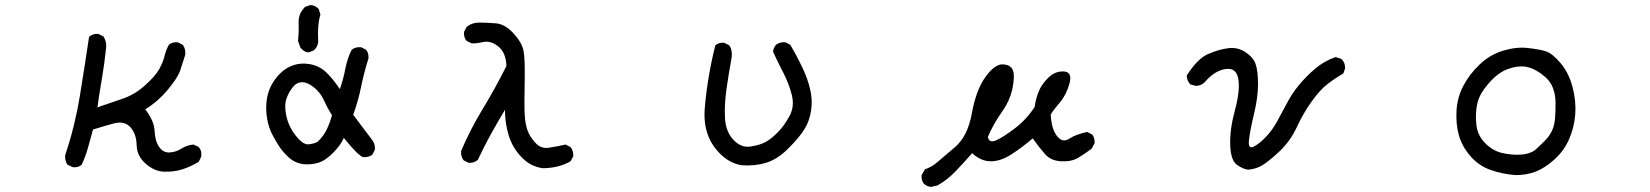

<svg xmlns="http://www.w3.org/2000/svg" viewBox="-20 -653 6540 761"><path d="M627.9 27.3Q590.8 25.4 556.6 -4.9Q522.5 -35.2 521.5 -78.6Q520.5 -122.1 497.1 -148.4Q473.6 -174.8 432.6 -164.1Q391.6 -153.3 348.6 -139.6Q338.9 -104.5 329.1 -68.8Q319.3 -33.2 303.7 0Q290 11.7 268.6 9.8L248 0Q236.3 -15.6 238.3 -37.1Q276.4 -151.4 295.9 -269.5Q315.4 -387.7 333 -506.8Q348.6 -520.5 370.1 -518.6L389.6 -508.8Q405.3 -485.4 399.4 -454.1Q393.6 -397.5 383.8 -340.8Q374 -284.2 366.2 -227.5Q417 -245.1 465.8 -261.7Q514.6 -278.3 554.7 -314.5Q594.7 -350.6 610.4 -377.9Q626 -405.3 631.8 -429.7Q637.7 -454.1 649.4 -475.6Q663.1 -487.3 684.6 -485.4L704.1 -475.6Q717.8 -458 713.9 -434.6Q704.1 -403.3 694.3 -374Q684.6 -344.7 645 -297.4Q605.5 -250 555.7 -219.7Q590.8 -174.8 592.8 -133.8Q594.7 -92.8 611.3 -69.8Q627.9 -46.9 653.3 -48.8Q678.7 -50.8 700.2 -64.5Q721.7 -78.1 747.1 -80.1L767.6 -70.3Q781.2 -54.7 777.3 -31.2L767.6 -11.7Q735.4 7.8 701.2 18.6Q667 29.3 627.9 27.3Z M1185.5 -2Q1150.4 -5.9 1126 -27.8Q1101.6 -49.8 1086.9 -72.3Q1072.3 -94.7 1058.6 -121.1Q1044.9 -147.5 1039.1 -180.7Q1033.2 -213.9 1036.1 -247.1Q1039.1 -280.3 1051.8 -307.6Q1064.5 -335 1087.9 -359.4Q1111.3 -383.8 1142.6 -394.5Q1173.8 -405.3 1210 -398.4Q1246.1 -391.6 1272.5 -366.7Q1298.8 -341.8 1327.1 -299.8Q1340.8 -338.9 1348.6 -379.9Q1356.4 -420.9 1374 -456.1Q1389.6 -467.8 1411.1 -465.8L1430.7 -456.1Q1442.4 -442.4 1440.4 -420.9Q1422.9 -366.2 1411.1 -308.6Q1399.4 -251 1379.9 -198.2L1456.1 -96.7Q1467.8 -81.1 1465.8 -59.6L1456.1 -40Q1440.4 -28.3 1418.9 -30.3Q1399.4 -36.1 1342.8 -106.4Q1330.1 -77.1 1299.8 -46.9Q1269.5 -16.6 1243.2 -8.3Q1216.8 0 1185.5 -2ZM1238.3 -90.8Q1261.7 -112.3 1274.9 -139.6Q1288.1 -167 1295.9 -196.3Q1277.3 -225.6 1263.7 -255.9Q1250 -286.1 1224.6 -306.6Q1199.2 -327.1 1177.7 -327.1Q1156.2 -327.1 1140.6 -307.6Q1125 -288.1 1116.2 -264.6Q1107.4 -241.2 1112.3 -208Q1117.2 -174.8 1130.9 -148.4Q1144.5 -122.1 1165 -100.6Q1185.5 -79.1 1204.6 -81.1Q1223.6 -83 1238.3 -90.8ZM1223.6 -453.1 1203.1 -445.3Q1185.5 -446.3 1170.9 -463.9L1161.1 -491.2Q1165 -525.4 1163.6 -562.5Q1162.1 -599.6 1189.5 -626L1210 -632.8Q1228.5 -632.8 1243.2 -617.2L1250 -595.7Q1237.3 -553.7 1241.2 -488.3Q1240.2 -467.8 1223.6 -453.1Z M2131.8 13.7Q2083 7.8 2046.9 -30.3Q2010.7 -68.4 1996.1 -116.7Q1981.4 -165 1981.4 -217.8Q1952.1 -168.9 1924.8 -119.6Q1897.5 -70.3 1874 -19.5Q1858.4 -5.9 1836.9 -7.8L1817.4 -17.6Q1805.7 -33.2 1807.6 -54.7Q1844.7 -141.6 1893.6 -221.7Q1942.4 -301.8 1987.3 -391.6Q1985.4 -444.3 1955.1 -468.8Q1924.8 -493.2 1894.5 -486.3Q1864.3 -479.5 1848.6 -481.4L1829.1 -491.2Q1817.4 -504.9 1819.3 -526.4L1829.1 -545.9Q1850.6 -563.5 1879.9 -563.5Q1909.2 -563.5 1945.3 -560.5Q1981.4 -557.6 2014.6 -521.5Q2047.9 -485.4 2054.7 -453.1Q2061.5 -420.9 2059.6 -329.1Q2057.6 -237.3 2059.6 -200.2Q2061.5 -163.1 2070.3 -137.7Q2079.1 -112.3 2101.6 -87.4Q2124 -62.5 2155.3 -67.4Q2186.5 -72.3 2221.7 -80.1L2241.2 -70.3Q2253.9 -54.7 2252 -33.2L2241.2 -13.7Q2217.8 0 2189.5 6.8Q2161.1 13.7 2131.8 13.7Z M2918.9 2Q2874 -5.9 2837.9 -40Q2801.8 -74.2 2785.2 -119.6Q2768.6 -165 2773.4 -224.6Q2778.3 -284.2 2789.1 -348.6Q2799.8 -413.1 2815.4 -473.6Q2829.1 -485.4 2850.6 -483.4L2870.1 -473.6Q2883.8 -454.1 2879.9 -424.8Q2868.2 -362.3 2859.4 -299.8Q2850.6 -237.3 2853.5 -184.6Q2856.4 -131.8 2886.7 -99.1Q2917 -66.4 2955.1 -72.3Q2993.2 -78.1 3015.6 -90.8Q3038.1 -103.5 3063.5 -129.4Q3088.9 -155.3 3109.4 -193.4Q3129.9 -231.4 3118.2 -277.3Q3106.4 -323.2 3085 -364.3Q3063.5 -405.3 3043.9 -448.2Q3045.9 -463.9 3055.7 -475.6Q3071.3 -487.3 3092.8 -485.4L3112.3 -475.6Q3137.7 -432.6 3159.2 -387.7Q3180.7 -342.8 3190.9 -299.8Q3201.2 -256.8 3194.8 -214.8Q3188.5 -172.9 3168 -140.1Q3147.5 -107.4 3104.5 -64.5Q3061.5 -21.5 3016.6 -7.8Q2971.7 5.9 2918.9 2Z M3669.9 87.9Q3654.3 85.9 3642.6 76.2Q3630.9 62.5 3632.8 41L3646.5 17.6Q3671.9 9.8 3693.4 -8.8Q3714.8 -27.3 3765.1 -69.8Q3815.4 -112.3 3832 -204.1Q3848.6 -295.9 3885.7 -347.7Q3922.9 -399.4 3954.6 -397.9Q3986.3 -396.5 3994.6 -374.5Q4002.9 -352.5 3993.2 -303.7Q3983.4 -254.9 3950.2 -208Q3917 -161.1 3895.5 -110.4Q3900.4 -84 3929.2 -97.2Q3958 -110.4 4003.9 -145.5Q4049.8 -180.7 4081.1 -229.5Q4085 -260.7 4096.7 -290Q4108.4 -319.3 4135.7 -345.7Q4163.1 -372.1 4197.3 -369.6Q4231.4 -367.2 4218.8 -321.8Q4206.1 -276.4 4181.6 -248Q4157.2 -219.7 4144.5 -199.2Q4147.5 -141.6 4169.4 -113.8Q4191.4 -85.9 4217.3 -103Q4243.2 -120.1 4289.1 -129.9L4308.6 -120.1Q4320.3 -106.4 4318.4 -85L4306.6 -63.5Q4280.3 -43.9 4253.9 -27.8Q4227.5 -11.7 4186.5 -13.7Q4145.5 -15.6 4122.6 -41.5Q4099.6 -67.4 4073.2 -104.5Q4032.2 -69.3 3989.3 -41.5Q3946.3 -13.7 3907.2 -13.7Q3868.2 -13.7 3833 -45.9Q3801.8 -9.8 3768.1 25.4Q3734.4 60.5 3695.3 82Z M4927.7 19.5Q4910.2 18.6 4884.3 1.5Q4858.4 -15.6 4856 -76.7Q4853.5 -137.7 4874.5 -215.3Q4895.5 -293 4888.2 -339.4Q4880.9 -385.7 4837.4 -379.4Q4793.9 -373 4754.9 -327.1Q4741.2 -313.5 4719.7 -312.5L4698.2 -318.4Q4684.6 -332 4683.6 -353.5Q4725.6 -419.9 4767.6 -438.5Q4809.6 -457 4847.7 -461.9Q4885.7 -466.8 4916.5 -446.3Q4947.3 -425.8 4956.5 -399.4Q4965.8 -373 4966.3 -321.8Q4966.8 -270.5 4950.2 -200.7Q4933.6 -130.9 4930.2 -96.2Q4926.8 -61.5 4947.8 -71.3Q4968.8 -81.1 4995.1 -107.9Q5021.5 -134.8 5041.5 -170.9Q5061.5 -207 5081.1 -244.6Q5100.6 -282.2 5128.9 -316.4Q5157.2 -350.6 5192.9 -380.9Q5228.5 -411.1 5273.4 -426.8L5295.9 -419.9Q5311.5 -406.2 5311.5 -382.8L5304.7 -362.3Q5271.5 -342.8 5242.2 -320.3Q5212.9 -297.9 5179.7 -252Q5146.5 -206.1 5120.1 -149.4Q5093.8 -92.8 5050.8 -52.7Q5007.8 -12.7 4983.4 2Q4959 16.6 4927.7 19.5Z M5987.3 41Q5934.6 37.1 5887.7 20.5Q5840.8 3.9 5807.6 -34.7Q5774.4 -73.2 5762.2 -117.2Q5750 -161.1 5752.9 -213.9Q5755.9 -266.6 5779.8 -312.5Q5803.7 -358.4 5844.7 -397.5Q5885.7 -436.5 5937.5 -452.1Q5989.3 -467.8 6034.2 -462.9Q6079.1 -458 6105.5 -450.2Q6131.8 -442.4 6165 -403.3Q6198.2 -364.3 6212.9 -307.6Q6227.5 -251 6223.6 -200.2Q6219.7 -149.4 6199.7 -102.5Q6179.7 -55.7 6141.1 -21Q6102.5 13.7 6066.4 27.3Q6030.3 41 5987.3 41ZM6063.5 -57.6Q6082 -74.2 6102.1 -94.2Q6122.1 -114.3 6131.8 -135.7Q6141.6 -157.2 6143.6 -185.5Q6145.5 -213.9 6145.5 -246.1Q6145.5 -278.3 6133.8 -307.6Q6122.1 -336.9 6087.9 -361.3Q6053.7 -385.7 6022.9 -389.2Q5992.2 -392.6 5955.1 -378.9Q5918 -365.2 5881.3 -323.7Q5844.7 -282.2 5835.9 -245.1Q5827.1 -208 5831.1 -163.1Q5835 -118.2 5865.2 -86.9Q5895.5 -55.7 5932.6 -46.9Q5969.7 -38.1 6005.9 -40Q6042 -42 6063.5 -57.6Z"/></svg>

Font: NaikaiFont
Style: Regular
Weight: 400
Version: Version 1.67